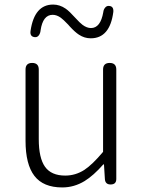

<svg xmlns="http://www.w3.org/2000/svg" viewBox="-20 -809 630 842"><path d="M253 13Q170 13 131 -37.5Q92 -88 92 -192V-504Q92 -533 121 -533Q150 -533 150 -504V-199Q150 -116 177.5 -77.5Q205 -39 266 -39Q311 -39 350 -64Q385 -87 432 -143V-504Q432 -533 461 -533Q490 -533 490 -504V-266V-24Q490 0 465 0Q442 0 440 -23L436 -88H433Q390 -39 351 -15Q305 13 253 13ZM378 -641Q350 -641 326 -657Q309 -668 286 -693Q283 -696 279 -701Q258 -723 247 -731Q229 -744 211 -744Q168 -744 158 -676Q157 -664 151 -655Q144 -645 133 -646Q110 -648 114 -674Q131 -789 213 -789Q242 -789 268 -771Q284 -760 310 -731Q331 -708 342 -700Q361 -686 379 -686Q421 -686 433 -756Q434 -767 441 -775.5Q448 -784 458 -783Q479 -782 477 -757Q462 -641 378 -641Z"/></svg>

Font: GenSenRounded TW L
Style: Regular
Weight: 300
Version: Version 1.501;PS 1;hotconv 16.6.51;makeotf.lib2.5.65220